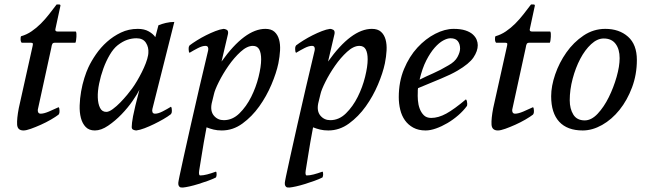

<svg xmlns="http://www.w3.org/2000/svg" viewBox="-20 -571 2885 858"><path d="M149 -81Q148 -74 151 -68.5Q154 -63 162 -63Q176 -63 198.5 -72.5Q221 -82 242 -92Q246 -88 246 -76Q246 -68 245 -65Q244 -62 242 -59Q229 -49 207.5 -36.5Q186 -24 162.5 -13.5Q139 -3 118 4.5Q97 12 85 12Q58 12 56.5 -14.5Q55 -41 64 -88L125 -362Q127 -370 127 -375Q127 -380 117 -380H77Q72 -385 72 -396Q72 -407 74 -409Q99 -416 121 -431Q143 -446 162.5 -465.5Q182 -485 199.5 -507.5Q217 -530 233 -551H244Q251 -551 250 -545L228 -443Q224 -430 238 -430H319Q321 -427 321.5 -420.5Q322 -414 321.5 -406.5Q321 -399 320 -391.5Q319 -384 317 -380H225Q217 -380 214 -375Q211 -370 209 -356Z M603 -170Q594 -151 572.5 -120Q551 -89 523 -60Q495 -31 463.5 -9.5Q432 12 404 12Q378 12 363 -3.5Q348 -19 341.5 -44Q335 -69 336 -100Q337 -131 342.5 -162.5Q348 -194 357 -222.5Q366 -251 375 -270Q388 -298 409 -328.5Q430 -359 458 -384Q486 -409 520.5 -425.5Q555 -442 596 -442Q625 -442 645 -430.5Q665 -419 674 -405L688 -458Q702 -464 721 -468.5Q740 -473 759 -473L661 -84Q659 -76 661.5 -69.5Q664 -63 673 -63Q687 -63 706.5 -73Q726 -83 744 -94Q748 -90 748 -78Q748 -70 747 -67Q746 -64 744 -61Q730 -50 710 -38.5Q690 -27 668.5 -16.5Q647 -6 626 2Q605 10 589 12Q583 12 575 8.5Q567 5 569 -9Q569 -13 570 -23Q571 -33 574.5 -51.5Q578 -70 585 -99Q592 -128 603 -170ZM643 -334Q645 -360 632 -380Q619 -400 590 -400Q569 -400 548.5 -393Q528 -386 506 -369Q487 -354 470.5 -326Q454 -298 442 -265Q430 -232 423 -197.5Q416 -163 417 -135Q418 -107 427 -89Q436 -71 455 -71Q467 -71 484 -83.5Q501 -96 517.5 -113Q534 -130 548.5 -147.5Q563 -165 570 -175Q581 -190 592.5 -209.5Q604 -229 614 -249Q624 -269 631.5 -288.5Q639 -308 642 -325Z M782 217Q788 189 801.5 127Q815 65 833 -14Q851 -93 871 -180Q891 -267 910 -345Q912 -353 909.5 -359.5Q907 -366 898 -366Q884 -366 864.5 -356Q845 -346 827 -335Q823 -339 823 -351Q823 -359 824 -362Q825 -365 827 -368Q840 -378 860 -390.5Q880 -403 901 -413.5Q922 -424 942.5 -432Q963 -440 979 -442Q985 -442 993 -438Q1001 -434 999 -420L970 -296Q1074 -442 1166 -442Q1192 -442 1206.5 -429Q1221 -416 1227 -394.5Q1233 -373 1231.5 -345.5Q1230 -318 1224 -288Q1215 -245 1193 -193Q1171 -141 1138.5 -95.5Q1106 -50 1063.5 -19Q1021 12 971 12Q951 12 934.5 8Q918 4 903 -2Q889 72 881.5 121Q874 170 870 192Q867 213 875 213Q888 213 905.5 208.5Q923 204 945 196Q947 197 947.5 201Q948 205 948 209Q948 216 945 222Q929 230 908 237.5Q887 245 866 251.5Q845 258 827 262Q809 266 798 267Q787 268 782.5 264Q778 260 777 253.5Q776 247 778 237.5Q780 228 782 217ZM1110 -366Q1084 -366 1055 -339.5Q1026 -313 1001 -277Q976 -241 958 -205Q940 -169 936 -150L926 -109Q919 -74 936 -54Q953 -34 980 -34Q1019 -34 1050 -64.5Q1081 -95 1102.5 -138Q1124 -181 1135.5 -227.5Q1147 -274 1147 -306Q1147 -334 1138.5 -350Q1130 -366 1110 -366Z M1258 217Q1264 189 1277.5 127Q1291 65 1309 -14Q1327 -93 1347 -180Q1367 -267 1386 -345Q1388 -353 1385.5 -359.5Q1383 -366 1374 -366Q1360 -366 1340.5 -356Q1321 -346 1303 -335Q1299 -339 1299 -351Q1299 -359 1300 -362Q1301 -365 1303 -368Q1316 -378 1336 -390.5Q1356 -403 1377 -413.5Q1398 -424 1418.5 -432Q1439 -440 1455 -442Q1461 -442 1469 -438Q1477 -434 1475 -420L1446 -296Q1550 -442 1642 -442Q1668 -442 1682.5 -429Q1697 -416 1703 -394.5Q1709 -373 1707.5 -345.5Q1706 -318 1700 -288Q1691 -245 1669 -193Q1647 -141 1614.5 -95.5Q1582 -50 1539.5 -19Q1497 12 1447 12Q1427 12 1410.5 8Q1394 4 1379 -2Q1365 72 1357.5 121Q1350 170 1346 192Q1343 213 1351 213Q1364 213 1381.5 208.5Q1399 204 1421 196Q1423 197 1423.5 201Q1424 205 1424 209Q1424 216 1421 222Q1405 230 1384 237.5Q1363 245 1342 251.5Q1321 258 1303 262Q1285 266 1274 267Q1263 268 1258.5 264Q1254 260 1253 253.5Q1252 247 1254 237.5Q1256 228 1258 217ZM1586 -366Q1560 -366 1531 -339.5Q1502 -313 1477 -277Q1452 -241 1434 -205Q1416 -169 1412 -150L1402 -109Q1395 -74 1412 -54Q1429 -34 1456 -34Q1495 -34 1526 -64.5Q1557 -95 1578.5 -138Q1600 -181 1611.5 -227.5Q1623 -274 1623 -306Q1623 -334 1614.5 -350Q1606 -366 1586 -366Z M1848 -177Q1847 -172 1847 -168Q1847 -164 1847 -160Q1846 -143 1847.5 -123Q1849 -103 1855.5 -85.5Q1862 -68 1874 -56Q1886 -44 1907 -44Q1939 -44 1974.5 -63.5Q2010 -83 2062 -127Q2065 -125 2066.5 -118.5Q2068 -112 2068 -107Q2068 -104 2067.5 -102Q2067 -100 2067 -98Q2051 -76 2028 -56Q2005 -36 1979.5 -21Q1954 -6 1928.5 3Q1903 12 1882 12Q1850 12 1827 -0.5Q1804 -13 1789.5 -33.5Q1775 -54 1768.5 -81Q1762 -108 1762 -137Q1762 -206 1785.5 -262.5Q1809 -319 1845.5 -358.5Q1882 -398 1925 -420Q1968 -442 2007 -442Q2039 -442 2060 -435Q2081 -428 2093 -417Q2105 -406 2110 -393.5Q2115 -381 2115 -369Q2115 -343 2096 -314.5Q2077 -286 2024 -255Q1995 -238 1951.5 -220Q1908 -202 1848 -177ZM1855 -215Q1885 -230 1916 -243.5Q1947 -257 1984 -279Q2013 -295 2024.5 -316.5Q2036 -338 2036 -354Q2036 -374 2026 -387Q2016 -400 1993 -400Q1979 -400 1960.5 -390Q1942 -380 1922.5 -358Q1903 -336 1885 -301Q1867 -266 1855 -215Z M2269 -81Q2268 -74 2271 -68.5Q2274 -63 2282 -63Q2296 -63 2318.5 -72.5Q2341 -82 2362 -92Q2366 -88 2366 -76Q2366 -68 2365 -65Q2364 -62 2362 -59Q2349 -49 2327.5 -36.5Q2306 -24 2282.5 -13.5Q2259 -3 2238 4.5Q2217 12 2205 12Q2178 12 2176.5 -14.5Q2175 -41 2184 -88L2245 -362Q2247 -370 2247 -375Q2247 -380 2237 -380H2197Q2192 -385 2192 -396Q2192 -407 2194 -409Q2219 -416 2241 -431Q2263 -446 2282.5 -465.5Q2302 -485 2319.5 -507.5Q2337 -530 2353 -551H2364Q2371 -551 2370 -545L2348 -443Q2344 -430 2358 -430H2439Q2441 -427 2441.5 -420.5Q2442 -414 2441.5 -406.5Q2441 -399 2440 -391.5Q2439 -384 2437 -380H2345Q2337 -380 2334 -375Q2331 -370 2329 -356Z M2593 -33Q2623 -33 2651 -63Q2679 -93 2700.5 -136.5Q2722 -180 2735.5 -227.5Q2749 -275 2749 -311Q2749 -351 2731 -375Q2713 -399 2678 -399Q2649 -399 2621.5 -373.5Q2594 -348 2573 -308Q2552 -268 2539 -219Q2526 -170 2526 -123Q2526 -85 2542 -59Q2558 -33 2593 -33ZM2443 -141Q2443 -186 2461 -238.5Q2479 -291 2511 -336.5Q2543 -382 2587.5 -412Q2632 -442 2685 -442Q2747 -442 2786.5 -407Q2826 -372 2826 -303Q2826 -238 2804.5 -180.5Q2783 -123 2748.5 -80Q2714 -37 2670.5 -12.5Q2627 12 2584 12Q2515 12 2479 -27Q2443 -66 2443 -141Z"/></svg>

Font: Lusitana
Style: Italic
Weight: 400
Italic angle: -12°
Designer: Ana Paula Megda
Foundry: Ana Paula Megda
Version: Version 1.000; ttfautohint (v1.1) -l 8 -r 50 -G 200 -x 14 -D